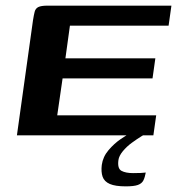

<svg xmlns="http://www.w3.org/2000/svg" viewBox="-20 -480 628 681"><path d="M40 0 97 -408Q100 -427 103 -438.5Q106 -450 116 -455Q126 -460 149 -460H588L578 -389H228L212 -273H531L521 -202H202L183 -71H534L524 0ZM426 181Q389 181 369.5 172.5Q350 164 344 147Q338 130 341 105Q345 76 365 52.5Q385 29 408.5 13Q432 -3 448 -11H509Q500 -8 483 2.5Q466 13 447.5 26.5Q429 40 415.5 56.5Q402 73 400 88Q396 118 411 126Q426 134 452 134Q470 134 478.5 133.5Q487 133 491 132.5Q495 132 497 132Q494 149 488.5 160Q483 171 469 176Q455 181 426 181Z"/></svg>

Font: Genos SemiBold
Style: Italic
Weight: 600
Italic angle: -8°
Version: Version 1.010